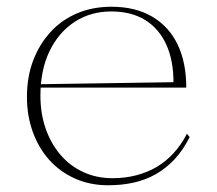

<svg xmlns="http://www.w3.org/2000/svg" viewBox="-20 -535 645 570"><path d="M311 -515Q382 -515 432 -485.5Q482 -456 507.5 -402.5Q533 -349 533 -275H100V-285L495 -291Q495 -356 473.5 -403Q452 -450 411 -475.5Q370 -501 310 -501Q249 -501 201.5 -470Q154 -439 127 -383Q100 -327 100 -251Q100 -198 115.5 -153.5Q131 -109 159 -76Q187 -43 226.5 -24.5Q266 -6 314 -6Q351 -6 384 -14.5Q417 -23 444.5 -39Q472 -55 495 -80Q518 -105 535 -138L543 -128Q524 -90 499 -63Q474 -36 443.5 -18.5Q413 -1 377.5 7Q342 15 301 15Q247 15 202.5 -5Q158 -25 126.5 -60Q95 -95 77.5 -143Q60 -191 60 -247Q60 -307 78.5 -355.5Q97 -404 130 -440Q163 -476 209 -495.5Q255 -515 311 -515Z"/></svg>

Font: Kalnia ExtraLight
Style: Regular
Weight: 250
Designer: Frida Medrano
Foundry: Frida Medrano
Version: Version 1.105